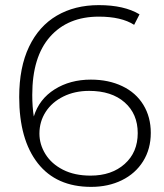

<svg xmlns="http://www.w3.org/2000/svg" viewBox="-20 -725 642 750"><path d="M569 -206Q569 -143 539 -95Q509 -47 456 -21Q403 5 336 5Q200 5 127.5 -87.5Q55 -180 55 -346Q55 -462 93.5 -542.5Q132 -623 202 -664Q272 -705 366 -705Q465 -705 525 -669L504 -628Q454 -660 366 -660Q245 -660 175.5 -581.5Q106 -503 106 -354Q106 -308 112 -270Q133 -338 193.5 -376Q254 -414 335 -414Q404 -414 457.5 -388.5Q511 -363 540 -315.5Q569 -268 569 -206ZM518 -205Q518 -280 467 -325Q416 -370 328 -370Q272 -370 227.5 -348Q183 -326 158.5 -288Q134 -250 134 -203Q134 -161 157.5 -123Q181 -85 226 -62Q271 -39 334 -39Q416 -39 467 -84.5Q518 -130 518 -205Z"/></svg>

Font: Montserrat Atlas Light
Style: Regular
Weight: 300
Designer: Julieta Ulanovsky
Foundry: Julieta Ulanovsky
Version: Version 7.200